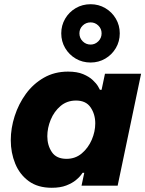

<svg xmlns="http://www.w3.org/2000/svg" viewBox="-20 -879 688 909"><path d="M409 -583Q370 -583 338.5 -601.5Q307 -620 288.5 -651.5Q270 -683 270 -721Q270 -759 288.5 -790.5Q307 -822 338.5 -840.5Q370 -859 409 -859Q447 -859 478.5 -840.5Q510 -822 528.5 -790.5Q547 -759 547 -721Q547 -683 528.5 -651.5Q510 -620 478.5 -601.5Q447 -583 409 -583ZM409 -668Q430 -668 445.5 -683.5Q461 -699 461 -721Q461 -743 445.5 -758Q430 -773 409 -773Q387 -773 371.5 -758Q356 -743 356 -721Q356 -699 371.5 -683.5Q387 -668 409 -668ZM302 -540Q345 -540 373.5 -528Q402 -516 419 -500Q436 -484 444 -470.5Q452 -457 453 -454H461L477 -530H648L537 0H366L379 -61H371Q371 -61 363.5 -50.5Q356 -40 339 -26Q322 -12 294 -1Q266 10 225 10Q159 10 116 -21.5Q73 -53 52 -104.5Q31 -156 31 -215Q31 -272 49.5 -329.5Q68 -387 102.5 -434.5Q137 -482 187.5 -511Q238 -540 302 -540ZM340 -403Q297 -403 266.5 -377Q236 -351 220 -312Q204 -273 204 -234Q204 -191 225.5 -159Q247 -127 295 -127Q337 -127 367.5 -153Q398 -179 414.5 -217.5Q431 -256 431 -295Q431 -338 409 -370.5Q387 -403 340 -403Z"/></svg>

Font: Be Vietnam Pro ExtraBold
Style: Italic
Weight: 800
Italic angle: -12°
Designer: Lam Bao, Tony Le, Vietanh Nguyen
Foundry: Yellow Type Foundry
Version: Version 1.002; ttfautohint (v1.8.3)